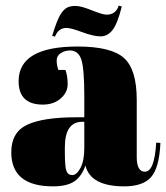

<svg xmlns="http://www.w3.org/2000/svg" viewBox="-20 -651 589 681"><path d="M250 -235H279V-312Q279 -407 268.5 -439.5Q258 -472 228 -472Q210 -472 195.5 -462.5Q181 -453 181 -436.5Q181 -420 187 -403H212Q220 -382 220 -352.5Q220 -323 195 -301.5Q170 -280 132 -280Q46 -280 46 -363Q46 -486 255 -486Q374 -486 419.5 -445.5Q465 -405 465 -297V-94Q465 -42 494 -42Q528 -42 534 -145L549 -144Q545 -56 516 -23Q487 10 421 10Q301 10 283 -64Q270 -26 244 -8Q218 10 168 10Q20 10 20 -111Q20 -182 76.5 -208.5Q133 -235 250 -235ZM279 -126V-219H272Q210 -219 210 -128V-112Q210 -60 215.5 -45Q221 -30 236.5 -30Q252 -30 265.5 -55.5Q279 -81 279 -126ZM216 -552Q187 -552 175 -521L165 -524Q182 -579 193.5 -598Q205 -617 217 -623.5Q229 -630 248 -630Q267 -630 305.5 -614.5Q344 -599 358 -599Q391 -599 401 -631L412 -628Q397 -568 379.5 -545Q362 -522 337 -522Q312 -522 271.5 -537Q231 -552 216 -552Z"/></svg>

Font: SVN-Abril Fatface
Style: Regular
Weight: 400
Designer: Veronika Burian, Jos? Scaglione
Foundry: TypeTogether
Version: Version 1.001